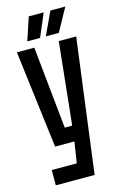

<svg xmlns="http://www.w3.org/2000/svg" viewBox="-130 -915 610 970"><g transform="rotate(-15 175.0 -430.0)"><path d="M36 0V-80H167L184 -190H83L20 -700H111L155 -270H194L239 -700H330L239 0ZM85 -740 125 -860H203L152 -740ZM182 -740 238 -860H316L250 -740Z"/></g></svg>

Font: Tektur Condensed
Style: Regular
Weight: 400
Width: 3
Designer: Adam Jagosz
Foundry: Adam Jagosz
Version: Version 1.005;gftools[0.9.30]